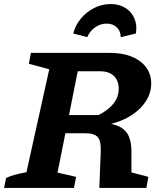

<svg xmlns="http://www.w3.org/2000/svg" viewBox="-32 -931 797 951"><path d="M-12 0 -2 -49Q15 -58 38.5 -64.5Q62 -71 99 -78L212 -588L111 -615L121 -669H512Q606 -669 661.5 -627.5Q717 -586 717 -517Q717 -466 685 -421.5Q653 -377 597.5 -347.5Q542 -318 473 -309L466 -325Q523 -321 557 -305Q591 -289 605.5 -257Q620 -225 619 -174V-77L703 -55L693 0H460L467 -182Q469 -233 452 -252Q435 -271 390 -271H221L238 -361H456Q556 -412 556 -491Q556 -532 532 -555Q508 -578 463 -578H353L253 -76L345 -55L334 0ZM516 -911Q559 -911 589.5 -891.5Q620 -872 634 -839Q648 -806 641 -765L566 -747Q566 -776 547 -795Q528 -814 496 -814Q465 -814 439 -795.5Q413 -777 400 -747L331 -765Q341 -806 369 -839.5Q397 -873 435.5 -892Q474 -911 516 -911Z"/></svg>

Font: Piazzolla Thin ExtraBold
Style: Italic
Weight: 800
Italic angle: -11.3°
Version: Version 2.005